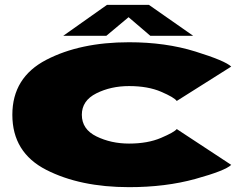

<svg xmlns="http://www.w3.org/2000/svg" viewBox="-20 -766 1030 793"><path d="M513 7Q664 7 787 -27Q910 -61 935 -85L710 -233Q700 -220 645 -196.5Q590 -173 513 -173Q439 -173 378.5 -202.5Q318 -232 318 -292Q318 -350.5 378 -380.5Q438 -410.5 513 -410.5Q591 -410.5 645.5 -387Q700 -363.5 710 -349L935 -491Q910 -515 787 -553.2Q664 -591.5 513 -591.5Q311 -591.5 171 -518.8Q31 -446 31 -292Q31 -136 171 -64.5Q311 7 513 7ZM241 -618H419L511 -695L601 -618H778L595 -746H422Z"/></svg>

Font: Anybody ExtraExpanded Black
Style: Regular
Weight: 900
Width: 8
Version: Version 1.113;gftools[0.9.25]